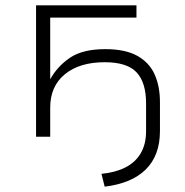

<svg xmlns="http://www.w3.org/2000/svg" viewBox="-20 -512 692 719"><path d="M372 187 360 139Q412 134 449.5 115Q487 96 507 62Q527 28 527 -21V-125Q527 -203 491.5 -241Q456 -279 372 -279Q278 -279 223 -234Q168 -189 168 -109V0H115V-492H491V-446H168V-215Q195 -264 242.5 -296Q290 -328 374 -328Q449 -328 494 -303Q539 -278 559 -233.5Q579 -189 579 -129V-22Q579 25 565.5 61Q552 97 525.5 123Q499 149 460.5 165Q422 181 372 187Z"/></svg>

Font: Nunito Sans 7pt SemiExpanded ExtraLight
Style: Regular
Weight: 250
Width: 6
Designer: Vernon Adams
Foundry: Vernon Adams
Version: Version 3.101;gftools[0.9.27]